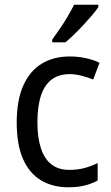

<svg xmlns="http://www.w3.org/2000/svg" viewBox="-20 -786 471 816"><path d="M271 10Q204 10 154.5 -19.5Q105 -49 78 -110Q51 -171 51 -265Q51 -360 79 -422.5Q107 -485 157.5 -515.5Q208 -546 276 -546Q313 -546 346.5 -538.5Q380 -531 403 -519L376 -448Q354 -457 327 -464Q300 -471 277 -471Q230 -471 199.5 -448Q169 -425 154 -379.5Q139 -334 139 -266Q139 -201 154 -155.5Q169 -110 199 -87Q229 -64 274 -64Q310 -64 339.5 -72Q369 -80 395 -93V-19Q370 -5 339.5 2.5Q309 10 271 10ZM398 -756Q389 -742 372 -722Q355 -702 335 -680.5Q315 -659 295 -639.5Q275 -620 258 -606H202V-618Q218 -640 235.5 -665.5Q253 -691 268.5 -717.5Q284 -744 295 -766H398Z"/></svg>

Font: Noto Sans Hebrew SemiCondensed
Style: Regular
Weight: 400
Width: 4
Designer: Monotype Design Team
Foundry: Monotype Imaging Inc.
Version: Version 2.003